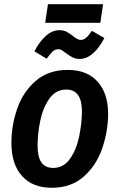

<svg xmlns="http://www.w3.org/2000/svg" viewBox="-20 -874 565 909"><path d="M34 -197Q34 -280 61.5 -359.5Q89 -439 149 -491Q209 -543 301 -543Q392 -543 442 -487.5Q492 -432 492 -333Q491 -250 463.5 -170.5Q436 -91 376.5 -38Q317 15 225 15Q134 15 84 -41Q34 -97 34 -197ZM368 -345Q368 -450 294 -450Q244 -450 213.5 -406.5Q183 -363 170.5 -302.5Q158 -242 158 -184Q158 -130 176.5 -104.5Q195 -79 232 -79Q281 -79 311.5 -122.5Q342 -166 354.5 -226.5Q367 -287 368 -345ZM293 -622Q280 -632 272.5 -636.5Q265 -641 256 -641Q241 -641 229 -630Q217 -619 201 -596L143 -631Q166 -676 196.5 -703.5Q227 -731 261 -731Q281 -731 295.5 -723.5Q310 -716 326 -703Q348 -685 362 -685Q376 -685 388 -695.5Q400 -706 415 -728L474 -694Q450 -647 420 -621Q390 -595 357 -595Q339 -595 325.5 -601.5Q312 -608 293 -622ZM194 -766 207 -854H468L455 -766Z"/></svg>

Font: Fira Sans Condensed Medium
Style: Italic
Weight: 500
Width: 3
Italic angle: -8°
Designer: bBox Type GmbH & Carrois Corporate GbR & Edenspiekermann AG
Foundry: bBox Type GmbH & Carrois Corporate GbR & Edenspiekermann AG
Version: Version 4.301